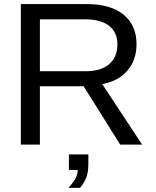

<svg xmlns="http://www.w3.org/2000/svg" viewBox="-20 -708 762 940"><path d="M175.3 -285.6V0H82V-688H405.8Q522 -688 585.2 -636Q648.4 -584 648.4 -491.2Q648.4 -414.6 603.8 -362.3Q559.1 -310.1 480.5 -296.4L675.8 0H568.4L389.6 -285.6ZM554.7 -490.2Q554.7 -550.3 513.9 -581.8Q473.1 -613.3 396.5 -613.3H175.3V-359.4H400.4Q474.1 -359.4 514.4 -393.8Q554.7 -428.2 554.7 -490.2ZM412.6 94.2Q412.6 136.7 401.9 162.8Q391.1 189 371.6 211.9H314.5Q336.4 188.5 348.4 167.5Q360.4 146.5 360.4 124H317.4V47.9H412.6Z"/></svg>

Font: Arimo Nerd Font
Style: Regular
Weight: 400
Designer: Steve Matteson
Foundry: Monotype Imaging Inc.
Version: Version 1.33;Nerd Fonts 3.2.1